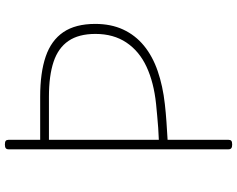

<svg xmlns="http://www.w3.org/2000/svg" viewBox="-110 -824 948 767"><g transform="rotate(-90 363.5 -440.0)"><path d="M170 14Q160 14 155.5 10.5Q151 7 151 -1V-879Q151 -887 155.5 -890.5Q160 -894 170 -894Q181 -894 185 -890.5Q189 -887 189 -879V-753H361Q457 -753 521.5 -731Q586 -709 619 -660.5Q652 -612 652 -533Q652 -470 629.5 -421.5Q607 -373 565 -338.5Q523 -304 463.5 -283.5Q404 -263 332 -255Q297 -251 260.5 -248.5Q224 -246 189 -244V-1Q189 7 185 10.5Q181 14 170 14ZM189 -279Q213 -280 236.5 -281.5Q260 -283 284.5 -285.5Q309 -288 332 -290Q418 -299 480.5 -328Q543 -357 577.5 -408.5Q612 -460 612 -532Q612 -599 584 -640Q556 -681 500.5 -699.5Q445 -718 361 -718H189Z"/></g></svg>

Font: Playwrite HR Lijeva Thin
Style: Regular
Weight: 250
Designer: Veronika Burian, José Scaglione
Foundry: TypeTogether
Version: Version 1.002